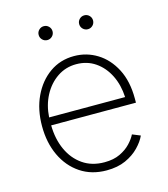

<svg xmlns="http://www.w3.org/2000/svg" viewBox="-110 -814 796 912"><g transform="rotate(-15 287.5 -358.5)"><path d="M302.2 11.7Q228.5 11.7 173.8 -24.9Q119.1 -61.5 89.1 -125.2Q59.1 -189 59.1 -270.5Q59.1 -352.1 89.1 -415.8Q119.1 -479.5 171.4 -516.4Q223.6 -553.2 291.5 -553.2Q353 -553.2 404.8 -521.2Q456.5 -489.3 487.8 -429Q519 -368.7 519 -283.7V-263.2H102.1Q103 -195.8 127.2 -142.8Q151.4 -89.8 195.8 -59.1Q240.2 -28.3 302.2 -28.3Q347.2 -28.3 378.9 -43.5Q410.6 -58.6 431.2 -80.6Q451.7 -102.5 461.4 -122.6L501 -106.4Q488.8 -79.1 462.4 -51.8Q436 -24.4 396.2 -6.3Q356.4 11.7 302.2 11.7ZM102.5 -302.2H476.1Q473.1 -362.3 449.5 -409.9Q425.8 -457.5 385.3 -485.4Q344.7 -513.2 291.5 -513.2Q239.7 -513.2 198.2 -485.1Q156.7 -457 131.3 -409.2Q106 -361.3 102.5 -302.2ZM189.9 -659.2Q175.8 -659.2 165.8 -669.2Q155.8 -679.2 155.8 -693.4Q155.8 -707.5 165.8 -717.5Q175.8 -727.5 189.9 -727.5Q204.1 -727.5 214.1 -717.5Q224.1 -707.5 224.1 -693.4Q224.1 -679.2 214.1 -669.2Q204.1 -659.2 189.9 -659.2ZM389.2 -659.2Q375 -659.2 365 -669.2Q355 -679.2 355 -693.4Q355 -707.5 365 -717.5Q375 -727.5 389.2 -727.5Q403.3 -727.5 413.3 -717.5Q423.3 -707.5 423.3 -693.4Q423.3 -679.2 413.3 -669.2Q403.3 -659.2 389.2 -659.2Z"/></g></svg>

Font: Inter Extra Light
Style: Regular
Weight: 200
Designer: Rasmus Andersson
Foundry: rsms
Version: Version 4.000;git-3c8e0fc